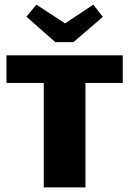

<svg xmlns="http://www.w3.org/2000/svg" viewBox="-20 -809 558 829"><path d="M297 -627 424 -736 383 -789 261 -708 137 -789 94 -737 219 -627ZM8 -570V-451H169V0H349V-451H510V-570Z"/></svg>

Font: FilmFarsi_V5 Display
Style: Regular
Weight: 400
Designer: Borna Izadpanah
Foundry: Borna Izadpanah
Version: Version 1.000;PS 001.000;hotconv 1.0.88;makeotf.lib2.5.64775